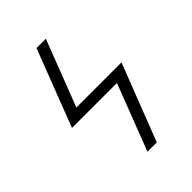

<svg xmlns="http://www.w3.org/2000/svg" viewBox="-215 -832 930 930"><g transform="rotate(-45 250.0 -367.5)"><path d="M299 0H235L366 -340H58L210 -735H274L143 -395H452Z"/></g></svg>

Font: Iosevka SS04 Light Oblique
Style: Regular
Weight: 300
Italic angle: -9°
Monospace: yes
Designer: Belleve Invis
Foundry: Belleve Invis
Version: Version 19.0.0; ttfautohint (v1.8.4)